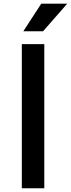

<svg xmlns="http://www.w3.org/2000/svg" viewBox="-20 -1002 378 1022"><path d="M96.2 -767.1H215.8V0H96.2ZM199.7 -982.4H337.9L209 -835.4H104Z"/></svg>

Font: Tauri
Style: Regular
Weight: 400
Designer: Yvonne Schüttler
Foundry: Yvonne Schüttler
Version: Version 1.003; ttfautohint (v0.93.8-669f) -l 13 -r 13 -G 200